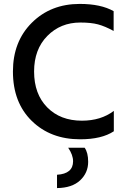

<svg xmlns="http://www.w3.org/2000/svg" viewBox="-20 -703 645 980"><path d="M561 -33Q499 8 389 8Q238 8 142 -86Q46 -180 46 -338Q46 -491 142.5 -587Q239 -683 387 -683Q495 -683 560 -646V-545Q516 -569 480.5 -578.5Q445 -588 390 -588Q289 -588 221.5 -519.5Q154 -451 154 -338Q154 -223 221 -155Q288 -87 398 -87Q495 -87 561 -137ZM430 123Q430 179 389 217.5Q348 256 271 257V189Q353 184 353 120Q353 88 328 51H412Q430 76 430 123Z"/></svg>

Font: Hind Madurai Medium
Style: Regular
Weight: 500
Designer: Jyotish Sonowal
Foundry: Indian Type Foundry
Version: Version 1.001;PS 1.0;hotconv 1.0.86;makeotf.lib2.5.63406; tt